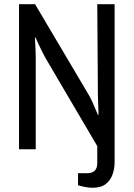

<svg xmlns="http://www.w3.org/2000/svg" viewBox="-20 -706 632 908"><path d="M418 182Q400 182 381 178Q362 174 349 170V113H393Q440 113 440 65V-15L192 -437Q184 -452 173.5 -473.5Q163 -495 155.5 -512Q148 -529 148 -529L145 -528Q145 -528 146 -511Q147 -494 148 -472.5Q149 -451 149 -437V0H70V-686H146L401 -255Q409 -242 418.5 -220Q428 -198 435.5 -180.5Q443 -163 443 -163L446 -164Q446 -164 445.5 -182Q445 -200 444 -222Q443 -244 443 -255L440 -686H522V61Q522 91 512.5 118.5Q503 146 480.5 164Q458 182 418 182Z"/></svg>

Font: Archivo Narrow
Style: Regular
Weight: 400
Designer: Hector Gatti
Foundry: Omnibus-Type
Version: Version 3.002